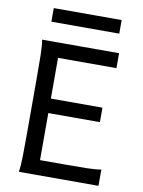

<svg xmlns="http://www.w3.org/2000/svg" viewBox="-96 -955 758 1020"><g transform="rotate(10 283.0 -444.5)"><path d="M456.5 -412.6V-334.5H178.2V-80.6H307.1Q379.9 -80.6 429.2 -81.5Q478.5 -82.5 507.8 -87.9V0H78.1Q83.5 -29.3 84.5 -84.7Q85.4 -140.1 85.4 -212.4V-500.5Q85.4 -572.8 84.5 -628.2Q83.5 -683.6 78.1 -712.9H493.2V-632.3H178.2V-412.6ZM109.9 -888.7H476.1V-815.4H109.9Z"/></g></svg>

Font: Andika Viet
Style: Regular
Weight: 400
Designer: Victor Gaultney, Annie Olsen, Julie Remington, Don Collingsworth, Eric Hays, Becca Hirsbrunner
Foundry: SIL International
Version: Version 5.000